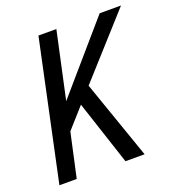

<svg xmlns="http://www.w3.org/2000/svg" viewBox="-126 -793 827 896"><g transform="rotate(-20 287.0 -345.0)"><path d="M17 0 164 -690H253L181 -358L468 -690H574L304 -390L440 0H345L240 -319L151 -219L103 0Z"/></g></svg>

Font: Radio Canada Condensed
Style: Italic
Weight: 400
Width: 3
Italic angle: -12°
Designer: Charles Daoud, Etienne Aubert Bonn, Alexandre Saumier Demers, Jacques Le Bailly
Foundry: Radio-Canada
Version: Version 2.104; ttfautohint (v1.8.4.7-5d5b);gftools[0.9.28.de